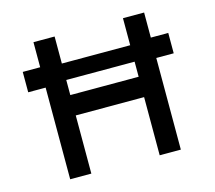

<svg xmlns="http://www.w3.org/2000/svg" viewBox="-100 -823 1058 947"><g transform="rotate(-15 428.5 -350.0)"><path d="M57 -468V-572H173L219 -562H613L649 -572H800V-468H656L625 -478H209L163 -468ZM603 0V-700H711V0ZM146 0V-700H254V0ZM193 -297V-401H651V-297Z"/></g></svg>

Font: Lexend Medium
Style: Regular
Weight: 500
Designer: Bonnie Shaver-Troup, Thomas Jockin
Foundry: Lexend
Version: Version 1.005